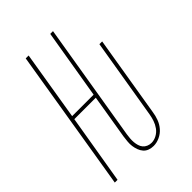

<svg xmlns="http://www.w3.org/2000/svg" viewBox="-218 -831 936 936"><g transform="rotate(-45 250.0 -363.5)"><path d="M277 8Q277 8 277 8Q277 8 276 8Q261 8 247 3Q233 -2 223.5 -13Q214 -24 209 -38Q204 -52 202 -66.5Q200 -81 201.5 -97Q203 -113 205 -128L243 -358H95L35 0H16L137 -735H157L98 -376H246L306 -735H325L224 -125Q222 -112 221 -99Q220 -86 221 -74Q222 -62 225.5 -50Q229 -38 236.5 -29Q244 -20 255.5 -15Q267 -10 280 -10Q298 -10 315.5 -19.5Q333 -29 344.5 -45Q356 -61 362 -79Q368 -97 371 -115L440 -530H459L390 -112Q387 -90 379 -68.5Q371 -47 356 -29.5Q341 -12 319.5 -2Q298 8 277 8Z"/></g></svg>

Font: Iosevka Curly Thin Oblique
Style: Regular
Weight: 100
Italic angle: -9°
Monospace: yes
Designer: Belleve Invis
Foundry: Belleve Invis
Version: Version 11.1.0; ttfautohint (v1.8.3)